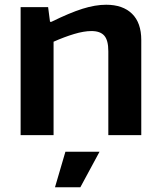

<svg xmlns="http://www.w3.org/2000/svg" viewBox="-20 -570 679 810"><path d="M256 70H400L319 220H212ZM67 -540H183L191 -478H197Q274 -516 328 -533Q382 -550 428 -550Q498 -550 537 -512Q576 -474 576 -401V0H437V-354Q437 -400 420 -419.5Q403 -439 366 -439Q334 -439 292.5 -426.5Q251 -414 206 -394V0H67Z"/></svg>

Font: Encode Sans Normal
Style: SemiBold
Weight: 600
Designer: Pablo Impallari, Andres Torresi
Foundry: Pablo Impallari, Andres Torresi
Version: Version 1.000; ttfautohint (v1.00) -l 8 -r 50 -G 200 -x 14 -